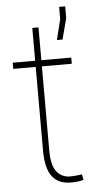

<svg xmlns="http://www.w3.org/2000/svg" viewBox="-54 -786 437 831"><g transform="rotate(-5 164.5 -370.0)"><path d="M220.2 10.3Q167 10.3 139.6 -24.4Q112.3 -59.1 111.8 -136.2V-501.5H14.2V-528.3H111.8V-670.9H138.7V-528.3H268.6V-501.5H138.7V-136.2Q138.7 -71.3 160.6 -43.9Q182.6 -16.6 218.8 -16.1Q237.8 -16.1 270.5 -20.5L275.4 3.4Q253.9 10.3 220.2 10.3ZM235.4 -751.5H261.7V-700.2L237.8 -609.4H213.4L235.4 -698.2Z"/></g></svg>

Font: Roboto-Thin
Style: Regular
Weight: 250
Designer: Google
Version: Version 1.100141; 2013; ttfautohint (v0.94.14-c901) -l 8 -r 